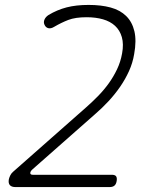

<svg xmlns="http://www.w3.org/2000/svg" viewBox="-20 -760 640 780"><path d="M43 0Q27 0 20 -8Q13 -16 16 -32Q18 -40 22 -48Q26 -56 33 -62L330 -324Q354 -345 378 -369.5Q402 -394 421.5 -421Q441 -448 455.5 -478.5Q470 -509 476 -543Q483 -581 475 -609Q467 -637 447.5 -655Q428 -673 398.5 -681.5Q369 -690 332 -690Q286 -690 257.5 -679Q229 -668 200 -651Q187 -643 176.5 -645.5Q166 -648 161 -659Q156 -669 160.5 -680Q165 -691 177 -699Q212 -720 250.5 -730Q289 -740 340 -740Q391 -740 429.5 -729.5Q468 -719 492.5 -695Q517 -671 526 -633Q535 -595 525 -540Q519 -504 504 -471Q489 -438 468 -407.5Q447 -377 421 -349Q395 -321 366 -296L112 -72Q103 -64 103 -57Q103 -50 113 -50H434Q447 -50 451.5 -44Q456 -38 454 -25Q452 -12 445 -6Q438 0 425 0Z"/></svg>

Font: Maple Mono NL Thin
Style: Italic
Weight: 250
Italic angle: -10°
Monospace: yes
Designer: subframe7536
Version: Version 7.000